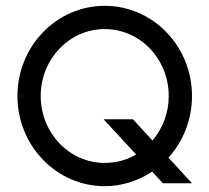

<svg xmlns="http://www.w3.org/2000/svg" viewBox="-20 -630 720 660"><path d="M120 -300C120 -427 218 -530 340 -530C462 -530 560 -427 560 -300C560 -241 539 -188 504 -147L437 -220H336L448 -99C416 -80 379 -70 340 -70C218 -70 120 -173 120 -300ZM40 -300C40 -129 174 10 340 10C400 10 456 -9 503 -40L540 0H640L559 -88C609 -143 640 -218 640 -300C640 -471 506 -610 340 -610C174 -610 40 -471 40 -300Z"/></svg>

Font: Gauge
Style: Regular
Weight: 400
Designer: Daniel Pimley
Foundry: Daniel Pimley
Version: Version 1.004;PS 001.001;hotconv 1.0.56